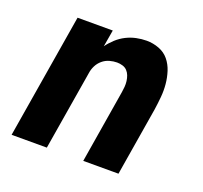

<svg xmlns="http://www.w3.org/2000/svg" viewBox="-98 -640 796 753"><g transform="rotate(20 300.0 -264.0)"><path d="M21 0 107 -520H254L242 -450Q255 -468 272 -483.5Q289 -499 309 -509Q329 -519 350.5 -523.5Q372 -528 393 -528Q420 -528 445 -518.5Q470 -509 486 -489.5Q502 -470 510 -445Q518 -420 520.5 -393.5Q523 -367 520.5 -339.5Q518 -312 514 -285L467 0H320Q332 -76 345 -152Q358 -228 370 -304Q372 -316 373 -328Q374 -340 372.5 -352Q371 -364 367 -374.5Q363 -385 355.5 -393Q348 -401 336.5 -404.5Q325 -408 313 -408Q298 -408 282 -403.5Q266 -399 253 -388Q240 -377 232.5 -362Q225 -347 223 -332L168 0Z"/></g></svg>

Font: Iosevka SS04 Heavy Extended
Style: Italic
Weight: 900
Width: 7
Italic angle: -9°
Monospace: yes
Designer: Belleve Invis
Foundry: Belleve Invis
Version: Version 19.0.0; ttfautohint (v1.8.4)